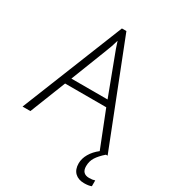

<svg xmlns="http://www.w3.org/2000/svg" viewBox="-206 -777 979 1089"><g transform="rotate(30 283.0 -232.0)"><path d="M413.1 -233.9H143.6L51.3 0H0L266.6 -665.5H295.9L557.1 0H505.4ZM160.6 -275.9H397.5L307.6 -514.6Q295.9 -543 280.3 -592.8Q268.1 -549.3 253.4 -513.7ZM481 112.3Q481 162.1 529.3 162.1Q551.3 162.1 566.4 156.7V194.8Q548.3 202.1 519 202.1Q481 202.1 458.7 180.7Q436.5 159.2 436.5 119.6Q436.5 87.9 454.6 56.6Q472.7 25.4 505.4 0H545.9Q513.2 28.8 497.1 54.2Q481 79.6 481 112.3Z"/></g></svg>

Font: Bpm'online Open Sans Light
Style: Regular
Weight: 300
Foundry: Ascender Corporation
Version: Version 1.10